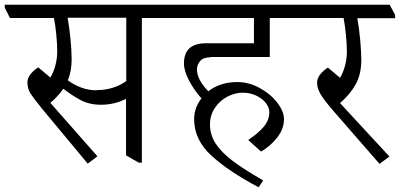

<svg xmlns="http://www.w3.org/2000/svg" viewBox="-47 -660 1691 812"><path d="M668 -597V-584H553V28H540L486 -3V-241H484Q436 -217 380 -217Q331 -217 293.5 -237Q256 -257 222 -284H220Q201 -255 166 -225L365 1L324 32L131 -200Q93 -247 81 -266Q69 -285 69 -312Q69 -331 84 -348.5Q99 -366 115 -375L166 -332Q179 -353 187 -382.5Q195 -412 195 -443Q195 -473 191 -514.5Q187 -556 181 -584H-5L-27 -628V-640H645ZM362 -279Q433 -279 487 -317V-585H239Q246 -546 251 -496Q256 -446 256 -408Q256 -360 240 -320Q299 -278 361 -278Z M845 -418Q814 -418 800 -402.5Q786 -387 786 -365Q786 -344 799 -320Q812 -296 834 -274Q884 -313 957 -313Q1005 -313 1051 -288Q1097 -263 1125.5 -226Q1154 -189 1154 -156Q1154 -115 1125.5 -78.5Q1097 -42 1057 -19L1004 -67V-69Q1044 -95 1068 -123.5Q1092 -152 1092 -186Q1092 -205 1077.5 -224Q1063 -243 1037 -255.5Q1011 -268 979 -268Q947 -268 915 -251.5Q883 -235 862 -204Q841 -173 841 -134Q841 -90 865 -53Q889 -16 936.5 20Q984 56 1066 103L1047 132Q923 67 848.5 -0.5Q774 -68 774 -156Q774 -204 805 -244Q775 -277 753 -318.5Q731 -360 731 -392Q731 -477 824 -477H1027V-584H664L642 -628V-640H1201L1225 -597V-584H1094V-419H845Z M1624 -583H1464Q1472 -541 1476.5 -489.5Q1481 -438 1481 -406Q1481 -345 1456.5 -302Q1432 -259 1391 -224L1600 2L1558 33L1356 -199Q1322 -239 1308 -263Q1294 -287 1294 -311Q1294 -330 1309 -347.5Q1324 -365 1340 -374L1391 -331Q1404 -352 1412 -381.5Q1420 -411 1420 -442Q1420 -471 1416 -512.5Q1412 -554 1406 -584H1220L1198 -628V-640H1601L1624 -597Z"/></svg>

Font: Martel Light
Style: Regular
Weight: 300
Designer: Dan Reynolds
Foundry: Dan Reynolds
Version: Version 1.001; ttfautohint (v1.1) -l 5 -r 5 -G 72 -x 0 -D la